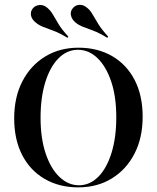

<svg xmlns="http://www.w3.org/2000/svg" viewBox="-20 -785 667 816"><path d="M312.9 11.3Q231.5 11.3 169.8 -24.6Q108.1 -60.5 74.2 -126.2Q40.3 -191.9 40.3 -282.3Q40.3 -371.8 75 -439.1Q109.7 -506.5 171.4 -544.4Q233.1 -582.3 313.7 -582.3Q395.2 -582.3 456.9 -546.4Q518.5 -510.5 552.4 -444.8Q586.3 -379 586.3 -288.7Q586.3 -199.2 551.6 -131.9Q516.9 -64.5 455.2 -26.6Q393.5 11.3 312.9 11.3ZM315.3 2.4Q362.1 2.4 398 -33.9Q433.9 -70.2 454 -135.5Q474.2 -200.8 474.2 -286.3Q474.2 -375 452.4 -439.1Q430.6 -503.2 394 -538.3Q357.3 -573.4 311.3 -573.4Q264.5 -573.4 228.6 -537.1Q192.7 -500.8 172.6 -435.9Q152.4 -371 152.4 -284.7Q152.4 -196.8 174.2 -132.3Q196 -67.7 233.1 -32.7Q270.2 2.4 315.3 2.4ZM266.9 -624.2Q232.3 -645.2 206.9 -654.4Q181.5 -663.7 163.7 -670.6Q146 -677.4 131.5 -689.5Q114.5 -703.2 111.7 -719.8Q108.9 -736.3 119.4 -749.2Q129.8 -762.1 148 -763.7Q166.1 -765.3 182.3 -750.8Q196.8 -737.9 206 -721.4Q215.3 -704.8 229 -682.3Q242.7 -659.7 270.2 -629.8ZM436.3 -624.2Q401.6 -645.2 376.2 -654.8Q350.8 -664.5 333.1 -671Q315.3 -677.4 300.8 -689.5Q284.7 -703.2 281.5 -719.8Q278.2 -736.3 288.7 -749.2Q300 -763.7 317.7 -764.5Q335.5 -765.3 351.6 -750.8Q363.7 -741.1 373.4 -723.8Q383.1 -706.5 397.6 -683.1Q412.1 -659.7 439.5 -629.8Z"/></svg>

Font: Playfair 144pt SemiCondensed SemiBold
Style: Regular
Weight: 600
Width: 4
Designer: Claus Eggers Sørensen
Foundry: Claus Eggers Sørensen
Version: Version 2.203